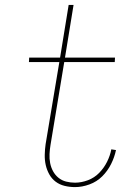

<svg xmlns="http://www.w3.org/2000/svg" viewBox="-20 -755 540 783"><path d="M286 8Q264 8 243.5 3Q223 -2 207 -14Q191 -26 181 -44Q171 -62 166.5 -82Q162 -102 162.5 -124Q163 -146 166 -167L222 -502H98L99 -520H225L260 -735H280L245 -520H449L448 -502H242L186 -164Q183 -146 182 -127Q181 -108 184.5 -90Q188 -72 196.5 -56.5Q205 -41 218.5 -30Q232 -19 249.5 -14.5Q267 -10 286 -10Q312 -10 338.5 -20Q365 -30 384.5 -50Q404 -70 416.5 -95Q429 -120 434 -146L453 -143Q447 -114 433 -86Q419 -58 397 -36Q375 -14 345 -3Q315 8 286 8Z"/></svg>

Font: Iosevka SS18 Thin
Style: Italic
Weight: 100
Italic angle: -9°
Monospace: yes
Designer: Belleve Invis
Foundry: Belleve Invis
Version: Version 25.1.1; ttfautohint (v1.8.4)